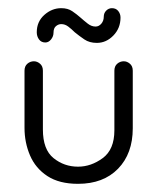

<svg xmlns="http://www.w3.org/2000/svg" viewBox="-20 -440 385 470"><path d="M260 -267Q260 -278 267 -284Q274 -290 283 -290Q291 -290 298 -284Q305 -278 305 -267V-126Q305 -64 269 -27Q233 10 171 10Q125 10 96 -9Q67 -28 53.5 -59.5Q40 -91 40 -127V-267Q40 -278 47 -284Q54 -290 63 -290Q71 -290 78 -284Q85 -278 85 -267V-123Q85 -74 111 -53Q137 -32 171 -32Q203 -32 231.5 -53Q260 -74 260 -121ZM217 -335Q199 -335 186.5 -343.5Q174 -352 163 -361Q155 -369 147 -375Q139 -381 130 -381Q123 -381 117 -376Q111 -371 111 -360Q111 -351 105 -343.5Q99 -336 91 -336Q81 -336 75.5 -343.5Q70 -351 70 -361Q70 -387 88.5 -403.5Q107 -420 130 -420Q146 -420 157 -412.5Q168 -405 177 -397Q186 -389 195 -382Q204 -375 214 -375Q222 -375 228 -382Q234 -389 234 -399Q234 -408 240 -414Q246 -420 254 -420Q264 -420 269.5 -413Q275 -406 275 -397Q275 -371 257.5 -353Q240 -335 217 -335Z"/></svg>

Font: Dongle Light
Style: Regular
Weight: 300
Designer: Yanghee Ryu
Foundry: Yanghee Ryu
Version: Version 2.000